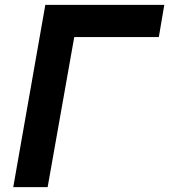

<svg xmlns="http://www.w3.org/2000/svg" viewBox="-20 -770 696 790"><path d="M633.5 -617.5H285.5L176 0H34.5L166.5 -750H656Z"/></svg>

Font: Russisch Sans ExtraBold
Style: Italic
Weight: 800
Width: 4
Italic angle: -10°
Designer: Michael Sharanda (font) & Cristiano Sobral (main changes)
Foundry: Michael Sharanda
Version: Version 2.00;September 8, 2020;FontCreator 13.0.0.2681 64-bi